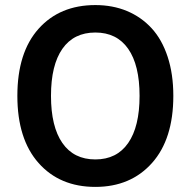

<svg xmlns="http://www.w3.org/2000/svg" viewBox="-20 -731 755 761"><path d="M48.8 -351.1Q48.8 -522.9 132.8 -616.9Q216.8 -710.9 357.9 -710.9Q426.8 -710.9 483.4 -687.3Q540 -663.6 581.1 -618.9Q622.1 -574.2 644.5 -505.9Q667 -437.5 667 -351.1Q667 -179.7 582.5 -85Q498 9.8 357.9 9.8Q216.8 9.8 132.8 -85Q48.8 -179.7 48.8 -351.1ZM357.9 -99.1Q442.9 -99.1 488 -164.1Q533.2 -229 533.2 -351.1Q533.2 -473.1 488 -537.6Q442.9 -602.1 357.9 -602.1Q272.5 -602.1 227.3 -537.6Q182.1 -473.1 182.1 -351.1Q182.1 -229 227.3 -164.1Q272.5 -99.1 357.9 -99.1Z"/></svg>

Font: LT Hoop SemBd
Style: Regular
Weight: 600
Designer: Daniel Lyons
Foundry: LyonsType
Version: Version 1.000